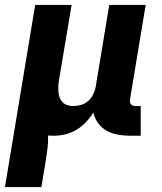

<svg xmlns="http://www.w3.org/2000/svg" viewBox="-35 -540 655 775"><path d="M-15 215 107 -520H254L203 -216Q201 -204 200.5 -192Q200 -180 201 -168Q202 -156 206 -145.5Q210 -135 218 -127Q226 -119 237 -115.5Q248 -112 260 -112Q276 -112 292 -116.5Q308 -121 320.5 -132Q333 -143 340.5 -158Q348 -173 351 -188L406 -520H553L490 -140Q489 -134 489.5 -128.5Q490 -123 493.5 -119Q497 -115 502 -113.5Q507 -112 513 -112H533V8H493Q468 8 443 4Q418 0 397 -11.5Q376 -23 361.5 -42.5Q347 -62 342 -86Q329 -65 311.5 -46.5Q294 -28 272.5 -15.5Q251 -3 227.5 2.5Q204 8 181 8Q175 8 170 7.5Q165 7 159 7Q160 32 157 57Q154 82 150 107L132 215Z"/></svg>

Font: Iosevka SS04 Hv Ex Obl
Style: Regular
Weight: 900
Width: 7
Italic angle: -9°
Monospace: yes
Designer: Belleve Invis
Foundry: Belleve Invis
Version: Version 19.0.0; ttfautohint (v1.8.4)